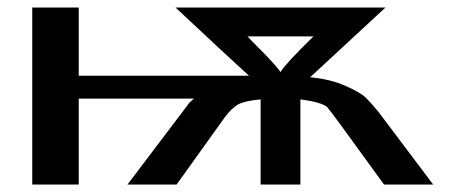

<svg xmlns="http://www.w3.org/2000/svg" viewBox="-20 -492 1206 512"><path d="M66 0V-472H190V-290H644Q577 -351 448 -472H1008L807 -286Q861 -281 901.5 -263Q942 -245 956 -231Q970 -217 988 -195Q991 -192 992 -190L1135 0H1004Q858 -202 852 -207Q835 -220 781 -227V0H675V-227Q632 -223 615 -213.5Q598 -204 580 -180L451 0H320L479 -210Q480 -212 482.5 -215Q485 -218 486 -219L497 -229H190V0ZM640 -395Q650 -384 670.5 -363.5Q691 -343 706 -326.5Q721 -310 728 -300Q742 -323 816 -395Z"/></svg>

Font: Coval
Style: Bold
Weight: 700
Foundry: Context Ltd
Version: Version 001.000